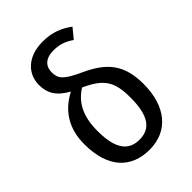

<svg xmlns="http://www.w3.org/2000/svg" viewBox="-236 -916 1037 1037"><g transform="rotate(-45 282.0 -398.0)"><path d="M318 -541C222 -585 203 -608 203 -657C203 -702 231 -734 294 -734C339 -734 372 -723 411 -696L457 -752C411 -786 360 -809 287 -809C167 -809 106 -739 106 -657C106 -596 130 -551 203 -510C111 -462 53 -382 53 -258C53 -76 143 13 282 13C426 13 510 -94 510 -261C510 -411 448 -482 318 -541ZM282 -64C199 -64 154 -120 154 -258C154 -375 194 -440 261 -483C377 -431 408 -380 408 -260C408 -119 364 -64 282 -64Z"/></g></svg>

Font: Glow Sans SC Condensed Medium
Style: Regular
Weight: 600
Width: 3
Designer: Ryoko NISHIZUKA (kana, bopomofo & ideographs); Paul D. Hunt (Latin, Greek & Cyrillic); Sandoll Communications, Soo-young
Version: Version 0.93